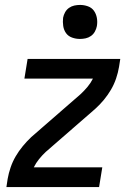

<svg xmlns="http://www.w3.org/2000/svg" viewBox="-20 -759 540 779"><path d="M6 0 11 -33Q15 -56 23 -79.5Q31 -103 43.5 -124.5Q56 -146 72.5 -166Q89 -186 107 -203L307 -377Q322 -391 335 -406.5Q348 -422 357 -440H79L92 -520H468L463 -488Q459 -464 451 -440.5Q443 -417 430.5 -395.5Q418 -374 401.5 -354Q385 -334 366 -317L166 -143Q151 -129 138.5 -113.5Q126 -98 117 -80H395L382 0ZM304 -601Q288 -601 272.5 -606.5Q257 -612 248 -624.5Q239 -637 236.5 -653.5Q234 -670 236 -687Q238 -698 244 -709Q250 -720 260 -727Q270 -734 281.5 -736.5Q293 -739 305 -739Q321 -739 336.5 -733.5Q352 -728 361 -715.5Q370 -703 373 -686.5Q376 -670 373 -653Q371 -642 365 -631Q359 -620 349 -613Q339 -606 327.5 -603.5Q316 -601 304 -601Z"/></svg>

Font: Iosevka Curly Medium
Style: Italic
Weight: 500
Italic angle: -9°
Monospace: yes
Designer: Belleve Invis
Foundry: Belleve Invis
Version: Version 22.1.2; ttfautohint (v1.8.4)